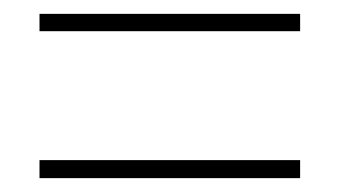

<svg xmlns="http://www.w3.org/2000/svg" viewBox="-20 -491 490 277"><path d="M37 -446H413V-471H37ZM37 -234H413V-260H37Z"/></svg>

Font: Noto Sans Thai Looped Condensed Thin
Style: Regular
Weight: 100
Width: 3
Designer: Sasikarn Vongin, Ben Mitchell
Foundry: The Fontpad Ltd
Version: Version 1.001